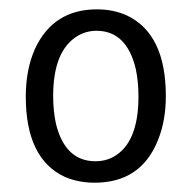

<svg xmlns="http://www.w3.org/2000/svg" viewBox="-20 -688 410 411"><path d="M184.6 -342.8Q119.1 -342.8 99.6 -423.8Q93.8 -451.2 93.8 -482.4Q93.8 -580.1 146.5 -611.3Q165 -622.1 186.5 -622.1Q251 -622.1 270.5 -541Q276.4 -513.7 276.4 -481.4Q276.4 -380.9 221.7 -351.6Q205.1 -342.8 184.6 -342.8ZM187.5 -668Q93.8 -668 54.7 -583Q35.2 -539.1 35.2 -481.4Q35.2 -348.6 118.2 -309.6Q147.5 -296.9 182.6 -296.9Q282.2 -296.9 318.4 -388.7Q335 -429.7 335 -482.4Q335 -614.3 252.9 -654.3Q223.6 -668 187.5 -668Z"/></svg>

Font: Yaldevi Colombo
Style: Regular
Weight: 400
Designer: Sol Matas, Denzil Rajitha, Kosala Senevirathne and Pathum Egodawatta
Foundry: Mooniak
Version: Version 1.020 ; ttfautohint (v1.6)